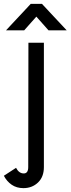

<svg xmlns="http://www.w3.org/2000/svg" viewBox="-68 -721 365 993"><path d="M-48 188 15 147Q30 176 55 176Q78 176 78 143L79 -500H159V143Q159 194 128.5 223Q98 252 53 252Q18 252 -7.5 234.5Q-33 217 -48 188ZM91 -701H149L277 -564H183L120 -635L57 -564H-37Z"/></svg>

Font: Bellota
Style: Bold
Weight: 700
Designer: Kemie Guaida
Foundry: Kemie Guaida
Version: Version 4.001